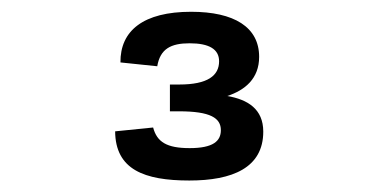

<svg xmlns="http://www.w3.org/2000/svg" viewBox="-20 -852 660 326"><path d="M304.5 -832C223.5 -832 184 -800 184.5 -746L247 -739.5C252 -769 270 -778.5 302 -778.5C335 -778.5 352 -768.5 352 -748C352 -723.5 332.5 -708.5 284.5 -708.5H268.5V-663H284C337.5 -663 355 -651.5 355 -631C355 -612.5 342 -600.5 302 -600.5C263 -600.5 246.5 -611 240 -635.5L175.5 -629C176 -564 225 -545.5 301.5 -545.5C374.5 -545.5 427 -567 427 -628.5C427 -667 400.5 -683 366 -689C396 -699 420 -718.5 420 -755.5C420 -806 377.5 -832 304.5 -832Z"/></svg>

Font: Monaspace Argon SemiBold
Style: Regular
Weight: 600
Designer: Riley Cran & the Lettermatic Team
Foundry: Lettermatic
Version: Version 1.000 (Monaspace Argon)